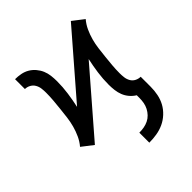

<svg xmlns="http://www.w3.org/2000/svg" viewBox="-202 -671 1005 1005"><g transform="rotate(-45 300.0 -168.5)"><path d="M325 202V128Q343 128 360 125Q377 122 392.5 114.5Q408 107 420 94.5Q432 82 440 66.5Q448 51 451 34Q454 17 454 0V-20Q436 -31 422.5 -47Q409 -63 401.5 -82Q394 -101 391.5 -122Q389 -143 389 -163Q389 -206 395 -248.5Q401 -291 410 -332L115 9L84 -15L53 -39Q71 -60 83 -86Q95 -112 102.5 -139.5Q110 -167 113.5 -195Q117 -223 120 -251.5Q123 -280 125.5 -308Q128 -336 128 -365Q128 -381 126 -397Q124 -413 116 -427Q108 -441 93.5 -449Q79 -457 63 -457V-530Q84 -530 105 -526Q126 -522 144 -511.5Q162 -501 176 -484.5Q190 -468 198 -449Q206 -430 208.5 -409Q211 -388 211 -367Q211 -324 205 -281.5Q199 -239 190 -198L485 -539L516 -515L547 -491Q529 -470 517 -444Q505 -418 497.5 -390.5Q490 -363 486.5 -335Q483 -307 480 -278.5Q477 -250 474.5 -222Q472 -194 472 -165Q472 -149 474 -133Q476 -117 484 -103Q492 -89 506.5 -81.5Q521 -74 537 -74V0Q537 28 531.5 55.5Q526 83 513 107Q500 131 479 150.5Q458 170 433 181.5Q408 193 380.5 197.5Q353 202 325 202Z"/></g></svg>

Font: Iosevka Mono
Style: Regular
Weight: 400
Designer: Belleve Invis
Foundry: Belleve Invis
Version: Version 11.1.1